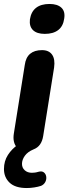

<svg xmlns="http://www.w3.org/2000/svg" viewBox="-38 -752 345 969"><path d="M97 197Q39 197 10.5 170Q-18 143 -18 101Q-18 61 2 30Q22 -1 53 -22L49 -6Q37 -18 32.5 -36.5Q28 -55 32 -79L87 -424Q92 -462 114 -480.5Q136 -499 174 -499Q209 -499 225 -476Q241 -453 235 -411L180 -66Q176 -40 164 -23Q152 -6 131 2Q102 14 87.5 34Q73 54 73 75Q73 95 87 107.5Q101 120 123 120Q130 120 138 119Q146 118 156 115Q174 110 184 118.5Q194 127 195.5 141Q197 155 190 167.5Q183 180 169 186Q154 191 134.5 194Q115 197 97 197ZM188 -581Q148 -581 128.5 -600Q109 -619 113 -654Q119 -693 144 -712.5Q169 -732 212 -732Q252 -732 272 -713Q292 -694 286 -658Q281 -620 256 -600.5Q231 -581 188 -581Z"/></svg>

Font: Nunito ExtraLight ExtraBold
Style: Italic
Weight: 800
Italic angle: -9°
Version: Version 3.602